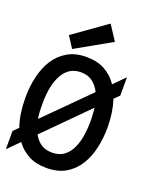

<svg xmlns="http://www.w3.org/2000/svg" viewBox="-179 -965 884 1072"><g transform="rotate(20 263.0 -429.0)"><path d="M-16.1 -318.8Q-16.1 -382.8 -2.4 -442.4Q11.2 -502 40 -547.4Q68.8 -592.8 115.5 -620.4Q162.1 -647.9 228 -647.9Q293 -647.9 338.4 -622.6Q383.8 -597.2 413.1 -553.2L478 -618.2V-509.8L448.2 -480Q472.2 -405.8 472.2 -318.8Q472.2 -254.9 459 -195.6Q445.8 -136.2 417 -90.1Q388.2 -43.9 341.6 -16.4Q294.9 11.2 228 11.2Q165 11.2 120.6 -12.5Q76.2 -36.1 46.9 -77.1L-20 -9.8V-118.2L9.8 -147.9Q-3.9 -186 -10 -229.5Q-16.1 -272.9 -16.1 -318.8ZM85 -318.8Q85 -295.9 85.9 -273.9Q86.9 -252 90.8 -230L341.8 -481Q325.2 -515.1 297.6 -536.1Q270 -557.1 228 -557.1Q158.2 -557.1 121.6 -494.1Q85 -431.2 85 -318.8ZM228 -80.1Q271 -80.1 298.6 -101.1Q326.2 -122.1 342 -156Q357.9 -189.9 364.5 -232.9Q371.1 -275.9 371.1 -318.8Q371.1 -338.9 369.6 -357.9Q368.2 -377 366.2 -397L118.2 -147.9Q134.8 -117.2 160.9 -98.6Q187 -80.1 228 -80.1ZM347.2 -781.2 136.2 -662.1 92.8 -729 290 -869.1Z"/></g></svg>

Font: Anonymous Pro
Style: Bold
Weight: 700
Monospace: yes
Designer: Mark Simonson
Version: Version 1.003